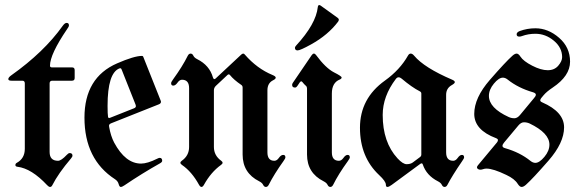

<svg xmlns="http://www.w3.org/2000/svg" viewBox="-20 -737 2307 767"><path d="M24.9 -436Q155.8 -528.8 230.5 -633.8Q238.8 -645.5 246.1 -645.5Q255.4 -645.5 255.4 -635.7Q255.4 -630.4 248 -620.6Q179.7 -520 179.7 -474.6Q179.7 -467.8 187 -467.8H267.6Q278.3 -467.8 278.3 -457V-425.3Q278.3 -414.6 267.6 -414.6H189Q178.2 -414.6 178.2 -403.8V-129.9Q178.2 -94.7 211.9 -94.7Q224.6 -94.7 247.1 -118.7Q253.4 -125.5 258.3 -125.5Q269.5 -125.5 269.5 -115.2Q269.5 -110.8 263.7 -104Q212.9 -44.4 189 2.9Q185.5 9.8 180.2 9.8Q174.8 9.8 168.5 2.9Q106 -64 49.8 -70.8Q41.5 -71.8 41.5 -77.6Q41.5 -83.5 46.9 -86.4Q79.1 -104 79.1 -142.6V-403.8Q79.1 -414.6 69.3 -414.6H25.9Q13.2 -414.6 13.2 -421.1Q13.2 -427.7 24.9 -436Z M317.4 -267.1Q317.4 -427.2 447.8 -483.9Q516.1 -513.7 547.4 -513.7Q550.8 -513.7 552.2 -510.3L621.6 -335.9Q623 -333 623 -330.1Q623 -323.7 614.7 -320.3L424.3 -244.6Q415.5 -241.2 415.5 -234.9Q415.5 -232.4 416 -230Q422.4 -193.4 436 -167.5Q481 -83.5 543.5 -83.5Q568.8 -83.5 607.9 -103Q614.7 -106.4 617.7 -106.4Q627.9 -106.4 627.9 -94.7Q627.9 -89.4 619.1 -84.5Q546.9 -43.9 477.1 3.4Q467.8 9.8 462.4 9.8Q457 9.8 453.9 -2Q450.7 -13.7 439.5 -21Q317.4 -100.1 317.4 -267.1ZM409.7 -314Q409.7 -280.8 411.6 -270Q412.6 -265.6 415.3 -265.6Q418 -265.6 421.4 -267.1L516.1 -304.7Q522.9 -307.6 522.9 -313.5Q522.9 -315.9 521.5 -319.3L465.8 -459.5Q463.9 -464.4 461.2 -464.4Q458.5 -464.4 457.5 -463.9Q409.7 -445.8 409.7 -314Z M663.6 -404.8Q663.6 -409.2 671.4 -419.9Q709 -471.7 730 -514.2Q734.4 -522.9 741.5 -522.9Q748.5 -522.9 752.4 -514.6Q756.3 -506.3 768.1 -500.5Q816.9 -476.1 830.6 -427.7Q833 -420.9 835.9 -420.9Q838.9 -420.9 841.8 -423.8L943.8 -519Q948.2 -522.9 951.7 -522.9Q955.1 -522.9 958 -519Q1006.8 -462.9 1068.4 -437.5Q1081.5 -432.1 1081.5 -426.8Q1081.5 -421.4 1070.3 -416Q1048.3 -404.8 1048.3 -376V-128.4Q1048.3 -94.7 1076.2 -94.7Q1085.9 -94.7 1094.2 -106.4Q1102.5 -118.2 1111.3 -118.2Q1120.1 -118.2 1120.1 -108.4Q1120.1 -104 1112.3 -93.3Q1075.2 -41.5 1053.7 1Q1049.3 9.8 1042.2 9.8Q1035.2 9.8 1031.2 1.5Q1027.3 -6.8 1015.6 -12.7Q949.2 -45.9 949.2 -119.6V-387.2Q949.2 -394 944.3 -397.5Q914.1 -418 898.4 -437.5Q896.5 -439.9 893.8 -439.9Q891.1 -439.9 888.7 -437.5L842.8 -394.5Q834.5 -386.7 834.5 -376.5V-149.9Q834.5 -115.7 863.8 -94.7Q869.1 -90.8 869.1 -86.7Q869.1 -82.5 862.8 -78.1Q822.8 -49.3 794.9 1Q790 9.8 784.9 9.8Q779.8 9.8 774.9 1Q746.1 -51.3 707 -78.1Q700.7 -82.5 700.7 -86.7Q700.7 -90.8 706.1 -94.7Q735.4 -115.2 735.4 -149.9V-384.8Q735.4 -418.5 707 -418.5Q697.3 -418.5 689 -406.7Q680.7 -395 672.1 -395Q663.6 -395 663.6 -404.8Z M1147 0ZM1158.2 -546.4Q1158.2 -549.8 1163.1 -555.2Q1242.2 -641.1 1249.5 -708.5Q1250.5 -716.8 1255.4 -716.8Q1258.3 -716.8 1262.7 -713.4L1328.6 -666Q1333.5 -662.6 1333.5 -658.4Q1333.5 -654.3 1330.6 -650.4Q1290.5 -597.2 1222.7 -559.6Q1179.2 -535.6 1168.9 -535.6Q1158.2 -535.6 1158.2 -546.4ZM1147 -397.9Q1147 -401.9 1149.9 -406.2L1225.1 -516.6Q1229.5 -522.9 1233.9 -522.9Q1238.3 -522.9 1242.2 -517.6Q1281.2 -464.8 1314.5 -447.8Q1344.7 -432.6 1344.7 -427.5Q1344.7 -422.4 1337.4 -419.4Q1305.7 -406.7 1305.7 -363.3V-128.4Q1305.7 -94.7 1334 -94.7Q1343.8 -94.7 1352.1 -106.4Q1360.4 -118.2 1368.7 -118.2Q1377.4 -118.2 1377.4 -108.4Q1377.4 -104 1369.6 -93.3Q1332 -41.5 1311 1Q1306.6 9.8 1299.6 9.8Q1292.5 9.8 1288.6 1.5Q1284.7 -6.8 1272.9 -12.7Q1206.5 -45.9 1206.5 -119.6V-383.3Q1206.5 -390.1 1202.6 -393.6Q1194.3 -400.9 1188 -409.2Q1186 -412.1 1183.1 -412.1Q1180.7 -412.1 1177.7 -408.2L1168.5 -394.5Q1163.6 -387.2 1158.7 -387.2Q1147 -387.2 1147 -397.9Z M1517.6 -415Q1577.6 -458 1609.9 -515.1Q1614.3 -522.9 1620.8 -522.9Q1627.4 -522.9 1634.3 -514.6Q1674.8 -466.3 1786.6 -418.5Q1796.9 -414.1 1796.9 -408.9Q1796.9 -403.8 1784.7 -397Q1762.2 -384.3 1762.2 -358.4V-128.4Q1762.2 -94.7 1790.5 -94.7Q1800.3 -94.7 1808.6 -106.4Q1816.9 -118.2 1825.2 -118.2Q1834 -118.2 1834 -108.4Q1834 -104 1826.2 -93.3Q1786.1 -34.7 1767.6 1Q1763.2 9.8 1756.1 9.8Q1749 9.8 1745.1 1.5Q1741.2 -6.8 1729.5 -12.7Q1683.6 -36.1 1668.9 -80.1Q1667.5 -84.5 1664.6 -84.5Q1661.6 -84.5 1657.7 -81.5L1544.9 1.5Q1533.7 9.8 1527.6 9.8Q1521.5 9.8 1521.5 1Q1521.5 -12.7 1494.6 -37.6Q1418 -109.4 1418 -226.6Q1418 -343.8 1517.6 -415ZM1508.8 -277.8Q1508.8 -168.9 1567.9 -104.5Q1589.4 -81.1 1604.5 -81.1Q1619.6 -81.1 1628.9 -87.9L1657.7 -109.4Q1663.1 -113.3 1663.1 -119.6V-363.3Q1663.1 -369.1 1657.2 -372.1Q1625.5 -388.2 1584.5 -422.9Q1578.1 -428.2 1572.3 -428.2Q1566.4 -428.2 1561.5 -421.9Q1508.8 -352.5 1508.8 -277.8Z M2026.9 -514.2Q2036.6 -522.9 2043.9 -522.9Q2051.3 -522.9 2059.1 -510.7Q2070.8 -492.7 2106 -474.6Q2141.1 -456.5 2168 -456.5Q2194.8 -456.5 2210.2 -474.6Q2225.6 -492.7 2225.6 -508.8Q2225.6 -546.9 2192.4 -574.5Q2159.2 -602.1 2118.7 -602.1Q2090.3 -602.1 2064.9 -592.8Q2060.1 -590.8 2054.2 -590.8Q2043.9 -590.8 2043.9 -600.1Q2043.9 -607.9 2055.7 -612.8Q2085.9 -624 2118.7 -624Q2169.9 -624 2213.6 -585.9Q2257.3 -547.9 2257.3 -490.7Q2257.3 -433.6 2188 -387.2Q2163.1 -370.6 2151.4 -356.4L2142.1 -345.2Q2138.2 -340.3 2138.2 -335.9Q2138.2 -331.5 2146 -328.1Q2233.4 -290 2233.4 -228.3Q2233.4 -166.5 2170.9 -95Q2108.4 -23.4 2081.1 1Q2071.3 9.8 2063.7 9.8Q2056.2 9.8 2048.3 -2.4Q2036.1 -22.5 2002.9 -38.1Q1950.2 -63.5 1923.3 -63.5Q1916 -63.5 1910.2 -61.3Q1904.3 -59.1 1898.7 -59.1Q1893.1 -59.1 1889.2 -62Q1885.3 -64.9 1885.3 -68.4Q1885.3 -71.8 1889.2 -76.7L1965.3 -168Q1969.2 -172.9 1969.2 -177.5Q1969.2 -182.1 1961.4 -185.1Q1874.5 -217.8 1874.5 -282Q1874.5 -346.2 1937 -418Q1999.5 -489.7 2026.9 -514.2ZM1933.1 -354Q1933.1 -305.7 2012.2 -269.5Q2022.9 -264.6 2034.7 -264.6Q2046.4 -264.6 2057.1 -277.3L2113.8 -345.7Q2120.6 -353 2120.6 -358.9Q2120.6 -364.7 2109.9 -368.2Q2050.3 -385.3 2008.3 -418.9Q1998.5 -426.8 1988.8 -426.8Q1972.7 -426.8 1952.9 -402.8Q1933.1 -378.9 1933.1 -354ZM1998 -145Q2057.6 -127.9 2099.1 -94.2Q2108.9 -86.4 2118.7 -86.4Q2134.8 -86.4 2154.8 -110.4Q2174.8 -134.3 2174.8 -159.2Q2174.8 -205.6 2095.7 -243.7Q2085 -248.5 2073.2 -248.5Q2061.5 -248.5 2050.8 -235.8L1993.7 -167.5Q1987.3 -160.2 1987.3 -154.1Q1987.3 -147.9 1998 -145Z"/></svg>

Font: UnifrakturMaguntia21
Style: Book
Weight: 400
Designer: j. 'mach' wust, Gerrit Ansmann, Georg Duffner, based on a font by Peter Wiegel, original typeface by Carl Albert Fahrenw
Version: Version 2017-03-19